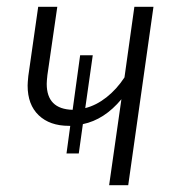

<svg xmlns="http://www.w3.org/2000/svg" viewBox="-20 -543 527 563"><path d="M430 -523 356 0H300L336 -252Q286 -192 223 -179L211 -93H175L186 -174H182Q126 -174 93.5 -205Q61 -236 61 -292Q61 -300 63 -320L92 -523H148L119 -323Q117 -305 117 -297Q117 -223 193 -221L215 -381H252L230 -226Q262 -234 292 -257.5Q322 -281 345 -316L374 -523Z"/></svg>

Font: Fira Sans Condensed Light
Style: Italic
Weight: 300
Width: 3
Italic angle: -8°
Designer: Carrois Corporate & Edenspiekermann AG
Foundry: Carrois Corporate GbR & Edenspiekermann AG
Version: Version 4.203